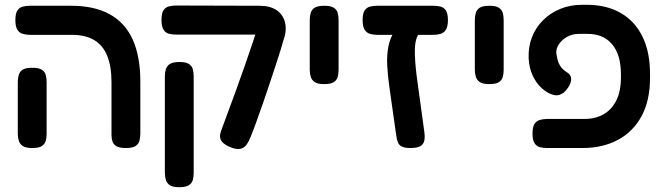

<svg xmlns="http://www.w3.org/2000/svg" viewBox="-20 -607 2764 799"><path d="M504 9Q477 9 464.5 1.5Q452 -6 448 -18.5Q444 -31 444 -45V-264Q444 -331 426 -375Q408 -419 371.5 -440.5Q335 -462 279 -462H106Q89 -462 75 -466Q61 -470 52.5 -483Q44 -496 44 -523Q44 -551 52.5 -563.5Q61 -576 75 -579.5Q89 -583 105 -583H276Q372 -583 436 -548Q500 -513 532 -443Q564 -373 564 -267V-52Q564 -36 560.5 -22Q557 -8 544.5 0.5Q532 9 504 9ZM114 9Q87 9 74.5 0.5Q62 -8 58 -22Q54 -36 54 -51V-266Q54 -281 58 -295Q62 -309 74.5 -317Q87 -325 115 -325Q142 -325 154.5 -316.5Q167 -308 170.5 -294.5Q174 -281 174 -265V-50Q174 -35 170.5 -21.5Q167 -8 154.5 0.5Q142 9 114 9Z M948 9Q913 -3 901.5 -20.5Q890 -38 901 -65Q914 -101 930.5 -145Q947 -189 964.5 -237.5Q982 -286 999.5 -336Q1017 -386 1032.5 -432.5Q1048 -479 1060 -519L1162 -449Q1152 -411 1137.5 -367Q1123 -323 1108 -277Q1093 -231 1077.5 -186.5Q1062 -142 1048 -103Q1034 -64 1022 -35Q1016 -20 1007.5 -7Q999 6 985 11Q971 16 948 9ZM726 172Q699 172 686.5 163.5Q674 155 670 141Q666 127 666 112V-289Q666 -305 670 -318.5Q674 -332 686.5 -340.5Q699 -349 727 -349Q754 -349 766.5 -340.5Q779 -332 782.5 -318.5Q786 -305 786 -288V113Q786 128 782.5 141.5Q779 155 766.5 163.5Q754 172 726 172ZM1159 -437 1060 -463H984H714Q697 -463 683 -466.5Q669 -470 660.5 -483.5Q652 -497 652 -524Q652 -552 660.5 -564.5Q669 -577 683 -580.5Q697 -584 713 -584L1060 -583Q1105 -583 1132 -564Q1159 -545 1166.5 -512Q1174 -479 1159 -437Z M1329 -257Q1302 -257 1289.5 -265.5Q1277 -274 1273 -288Q1269 -302 1269 -317V-524Q1269 -539 1273 -553Q1277 -567 1289.5 -575Q1302 -583 1330 -583Q1357 -583 1369.5 -574.5Q1382 -566 1385.5 -552.5Q1389 -539 1389 -523V-316Q1389 -301 1385.5 -287.5Q1382 -274 1369.5 -265.5Q1357 -257 1329 -257Z M1689 9Q1667 9 1655 4Q1643 -1 1638 -10.5Q1633 -20 1631 -32Q1629 -44 1627 -57L1601 -240Q1594 -288 1591.5 -332.5Q1589 -377 1596.5 -415Q1604 -453 1625 -481L1729 -474Q1718 -463 1712.5 -444.5Q1707 -426 1706.5 -402Q1706 -378 1708 -350.5Q1710 -323 1713.5 -294.5Q1717 -266 1721 -239L1746 -57Q1751 -22 1738.5 -6.5Q1726 9 1689 9ZM1550 -462Q1534 -462 1520 -466Q1506 -470 1497.5 -483Q1489 -496 1489 -523Q1489 -551 1497.5 -563.5Q1506 -576 1519.5 -579.5Q1533 -583 1549 -583H1783Q1800 -583 1813.5 -579.5Q1827 -576 1835.5 -563.5Q1844 -551 1844 -523Q1844 -496 1835.5 -483Q1827 -470 1813 -466Q1799 -462 1782 -462Z M2016 -257Q1989 -257 1976.5 -265.5Q1964 -274 1960 -288Q1956 -302 1956 -317V-524Q1956 -539 1960 -553Q1964 -567 1976.5 -575Q1989 -583 2017 -583Q2044 -583 2056.5 -574.5Q2069 -566 2072.5 -552.5Q2076 -539 2076 -523V-316Q2076 -301 2072.5 -287.5Q2069 -274 2056.5 -265.5Q2044 -257 2016 -257Z M2256 9Q2241 9 2227 5.5Q2213 2 2204.5 -11Q2196 -24 2196 -51Q2196 -79 2204.5 -91.5Q2213 -104 2227 -108Q2241 -112 2257 -112H2411Q2458 -112 2492 -131.5Q2526 -151 2545 -189.5Q2564 -228 2564 -285V-297Q2564 -379 2527.5 -422.5Q2491 -466 2425 -466H2389Q2360 -466 2337 -452Q2314 -438 2302.5 -417.5Q2291 -397 2297 -375Q2300 -351 2310.5 -334Q2321 -317 2341 -305Q2355 -296 2356.5 -282.5Q2358 -269 2351.5 -255.5Q2345 -242 2335.5 -231Q2326 -220 2318 -217Q2302 -206 2279.5 -213Q2257 -220 2234.5 -240Q2212 -260 2197 -292Q2182 -324 2180 -364Q2178 -411 2193.5 -451.5Q2209 -492 2239.5 -522.5Q2270 -553 2311.5 -570Q2353 -587 2402 -587H2422Q2504 -587 2563 -553Q2622 -519 2653.5 -455Q2685 -391 2685 -300V-282Q2685 -189 2650 -124Q2615 -59 2551.5 -25Q2488 9 2403 9Z"/></svg>

Font: Fredoka Light Medium
Style: Regular
Weight: 500
Version: Version 2.001